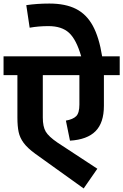

<svg xmlns="http://www.w3.org/2000/svg" viewBox="-40 -1010 694 1081"><path d="M634 -587H545V-414Q545 -319 498 -271.5Q451 -224 354 -218L331 -331Q371 -338 389 -356Q407 -374 407 -421V-587H201V-348Q201 -297 217.5 -269Q234 -241 284 -207L508 -60L431 51L159 -144Q115 -176 93.5 -205Q72 -234 65 -266.5Q58 -299 58 -348V-587H-20V-693H417Q390 -787 349 -825Q308 -863 233 -863Q177 -863 127 -854L108 -981Q169 -990 238 -990Q328 -990 387.5 -960Q447 -930 482.5 -865Q518 -800 535 -693H634Z"/></svg>

Font: FiraGOUPP
Style: Bold
Weight: 700
Designer: bBox Type
Foundry: bBox Type GmbH
Version: Version 1.001